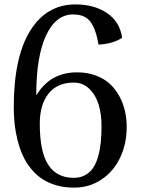

<svg xmlns="http://www.w3.org/2000/svg" viewBox="-20 -839 645 879"><path d="M43 -347.2Q43 -576.7 117.9 -697.8Q192.9 -818.8 325.2 -818.8Q411.6 -818.8 470.2 -779.1Q528.8 -739.3 539.1 -666Q496.1 -637.7 431.2 -634.8Q418.5 -707.5 393.3 -740.2Q368.2 -772.9 314.9 -772.9Q235.8 -772.9 190.9 -676.8Q146 -580.6 146 -404.8H147.9Q210.4 -507.8 333 -507.8Q379.9 -507.8 418.5 -493.4Q457 -479 482.9 -455.1Q508.8 -431.2 526.4 -398.7Q543.9 -366.2 552 -330.8Q560.1 -295.4 560.1 -257.8Q560.1 -181.6 530.5 -118.4Q501 -55.2 445.3 -17.6Q389.6 20 318.8 20Q274.4 20 236.8 9Q199.2 -2 171.4 -21Q143.6 -40 121.3 -67.4Q99.1 -94.7 84.7 -126.5Q70.3 -158.2 60.8 -195.3Q51.3 -232.4 47.1 -269.8Q43 -307.1 43 -347.2ZM444.8 -262.2Q444.8 -315.4 431.9 -359.1Q418.9 -402.8 389.4 -431.9Q359.9 -460.9 317.9 -460.9Q242.2 -460.9 202.1 -410.4Q162.1 -359.9 162.1 -272.9Q162.1 -144 200.9 -84.5Q239.7 -24.9 317.9 -24.9Q347.7 -24.9 370.1 -37.4Q392.6 -49.8 406.7 -71Q420.9 -92.3 429.4 -123.3Q438 -154.3 441.4 -187.7Q444.8 -221.2 444.8 -262.2Z"/></svg>

Font: Adamina
Style: Regular
Weight: 400
Designer: Cyreal (www.cyreal.org)
Foundry: Cyreal (www.cyreal.org)
Version: Version 1.010